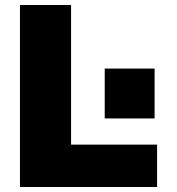

<svg xmlns="http://www.w3.org/2000/svg" viewBox="-20 -750 709 770"><path d="M60 0V-730H265V-170H610V0ZM400 -275V-475H600V-275Z"/></svg>

Font: M PLUS 1 Black
Style: Regular
Weight: 900
Designer: Coji Morishita
Foundry: UNDERFOREST DESIGN
Version: Version 1.001